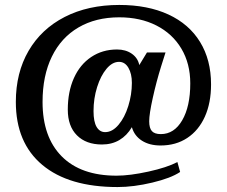

<svg xmlns="http://www.w3.org/2000/svg" viewBox="-20 -638 917 776"><path d="M44 -226Q44 -344 95.5 -432.5Q147 -521 241.5 -569.5Q336 -618 462 -618Q577 -618 660.5 -579.5Q744 -541 788.5 -468.5Q833 -396 833 -297Q833 -222 808 -166.5Q783 -111 737 -80.5Q691 -50 629 -50Q584 -50 553.5 -69.5Q523 -89 513 -124Q493 -90 462.5 -72Q432 -54 392 -54Q328 -54 291 -91Q254 -128 254 -195Q254 -267 278.5 -322Q303 -377 348.5 -407.5Q394 -438 453 -438Q488 -438 512.5 -421Q537 -404 543 -375L574 -426H649L631 -369Q612 -308 597.5 -242.5Q583 -177 583 -148Q583 -120 594 -108Q605 -96 630 -96Q684 -96 716.5 -152Q749 -208 749 -301Q749 -381 713 -441.5Q677 -502 612 -535Q547 -568 462 -568Q367 -568 297 -527Q227 -486 189.5 -409Q152 -332 152 -226Q152 -84 229.5 -6Q307 72 451 72Q505 72 580 55.5Q655 39 697 17L708 57Q671 82 595.5 100Q520 118 455 118Q258 118 151 28.5Q44 -61 44 -226ZM513 -303Q513 -340 499 -364Q485 -388 461 -388Q434 -388 410.5 -360Q387 -332 372.5 -286Q358 -240 358 -189Q358 -146 370.5 -125Q383 -104 405 -104Q434 -104 459 -133.5Q484 -163 498.5 -209.5Q513 -256 513 -303Z"/></svg>

Font: Fahkwang SemiBold
Style: Regular
Weight: 600
Designer: Suppakit Chalermlarp | Katatrad Co.,Ltd.
Foundry: Cadson Demak Co.,Ltd.
Version: Version 1.000; ttfautohint (v1.6)